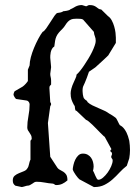

<svg xmlns="http://www.w3.org/2000/svg" viewBox="-20 -733 556 763"><path d="M269 -60.1Q269.5 -67.4 272 -78.1Q274.4 -88.9 279.3 -98.9Q284.2 -108.9 291.5 -115.7Q298.8 -122.6 309.6 -122.6Q320.8 -122.6 328.9 -117.9Q336.9 -113.3 342 -106Q347.2 -98.6 349.6 -89.4Q352.1 -80.1 352.1 -70.8Q352.1 -66.4 351.1 -61.8Q350.1 -57.1 349.6 -54.2Q351.6 -51.8 354 -46.1Q356.4 -40.5 359.1 -34.2Q361.8 -27.8 364.7 -23.2Q367.7 -18.6 370.6 -18.6Q379.4 -18.6 389.4 -27.1Q399.4 -35.6 408 -47.6Q416.5 -59.6 422.1 -72.8Q427.7 -85.9 427.7 -95.2Q427.7 -100.6 424.8 -103Q421.9 -105.5 421.9 -110.8L425.3 -120.6Q425.3 -127 421.9 -128.7Q418.5 -130.4 418.5 -133.3Q418.5 -135.7 419.7 -137Q420.9 -138.2 422.9 -140.1L396 -189.5Q395 -189.5 390.1 -194.1Q385.3 -198.7 378.2 -205.8Q371.1 -212.9 363 -221.4Q355 -230 346.9 -237.5Q338.9 -245.1 332.3 -250.5Q325.7 -255.9 321.8 -256.8L284.2 -292.5Q280.8 -292.5 279.5 -295.4Q278.3 -298.3 278.1 -302.2Q277.8 -306.2 277.3 -309.8Q276.9 -313.5 274.4 -314.9Q266.6 -329.1 263.7 -338.6Q260.7 -348.1 260.7 -362.3Q260.7 -370.1 263.9 -381.8Q267.1 -393.6 272.5 -404.8Q275.9 -413.6 280 -421.6Q284.2 -429.7 284.2 -436.5Q290.5 -441.9 298.6 -451.9Q306.6 -461.9 314.9 -474.4Q323.2 -486.8 331.5 -500.5Q339.8 -514.2 346.2 -527.3Q352.5 -540.5 356.4 -551.8Q360.4 -563 360.4 -570.3Q360.4 -581.1 357.2 -588.4Q354 -595.7 353 -606.4L310.5 -654.8Q307.1 -657.7 299.1 -658.2Q291 -658.7 284.2 -658.7Q269.5 -658.7 262 -655.3Q254.4 -651.9 249.3 -646.2Q244.1 -640.6 239.7 -633.3Q235.4 -626 227.5 -617.7Q218.8 -609.4 213.1 -602.5Q207.5 -595.7 204.1 -588.1Q200.7 -580.6 199 -571Q197.3 -561.5 195.8 -548.3Q189.9 -544.9 186.5 -538.6Q183.1 -532.2 181.6 -525.4Q180.2 -518.6 179.9 -512.5Q179.7 -506.3 179.7 -503.4L183.1 -466.3L179.7 -439.5Q179.7 -432.6 181.4 -426.3Q183.1 -419.9 183.1 -412.1V-397Q177.7 -391.6 177 -389.4Q176.3 -387.2 176.3 -383.3L179.7 -327.1Q181.6 -324.7 182.4 -323.2Q183.1 -321.8 183.1 -318.4Q183.1 -315.9 179.7 -311L170.4 -244.1L179.7 -109.9L205.6 -70.3Q210.4 -62 217.8 -58.3Q225.1 -54.7 231.9 -50.3Q238.8 -45.9 243.4 -38.6Q248 -31.2 248 -16.1Q237.8 -7.3 227.3 -2.4Q216.8 2.4 204.1 2.4Q198.2 2.4 196.8 0Q195.3 -2.4 189 -3.4Q173.3 -4.4 157.2 -7.6Q141.1 -10.7 125.5 -10.7Q120.1 -10.7 116 -8.3Q111.8 -5.9 108.9 -3.4Q103 0.5 98.6 2.7Q94.2 4.9 88.4 4.9Q87.9 4.9 84.7 5.6Q81.5 6.3 77.9 7.6Q74.2 8.8 71 9.5Q67.9 10.3 66.4 10.3L41 4.9Q35.6 1 33.2 -3.7Q30.8 -8.3 30.8 -16.1Q30.8 -28.3 38.3 -34.7Q45.9 -41 55.7 -44.9Q65.4 -48.8 75 -52.7Q84.5 -56.6 88.4 -63.5Q91.3 -67.4 92.8 -71.5Q94.2 -75.7 95.2 -80.1Q96.2 -84.5 97.4 -89.1Q98.6 -93.8 101.1 -98.6V-173.8Q106 -178.2 106 -182.6Q106 -190.4 103.3 -195.8Q100.6 -201.2 97.2 -205.8Q93.8 -210.4 91.1 -215.1Q88.4 -219.7 88.4 -226.6Q88.4 -247.6 93 -271.5Q97.7 -295.4 97.7 -318.4Q97.7 -323.7 94 -328.4Q90.3 -333 85.9 -333.5L45.4 -339.4Q43.9 -339.4 41.7 -341.8Q39.6 -344.2 37.8 -347.2Q36.1 -350.1 34.9 -352.8Q33.7 -355.5 33.7 -356.4Q33.7 -359.9 35.6 -365Q37.6 -370.1 38.6 -370.6L69.8 -388.7Q72.3 -390.1 75.9 -393.6Q79.6 -397 82.8 -400.6Q85.9 -404.3 88.4 -407.5Q90.8 -410.6 90.8 -412.1V-456.1L97.7 -473.1Q97.7 -486.8 102.5 -505.4Q107.4 -523.9 115.2 -542.7Q123 -561.5 132.1 -578.6Q141.1 -595.7 149.4 -606.4Q155.3 -608.4 163.6 -620.1Q171.9 -631.8 180.4 -645.5Q189 -659.2 196.5 -670.2Q204.1 -681.2 209 -681.6Q221.7 -683.1 226.3 -685.3Q231 -687.5 231.9 -688.5Q233.4 -688.5 237.5 -689Q241.7 -689.5 246.1 -690.4Q250.5 -691.4 254.2 -692.6Q257.8 -693.8 258.3 -695.3Q264.6 -697.8 269.8 -700.9Q274.9 -704.1 280 -706.8Q285.2 -709.5 291.3 -711.2Q297.4 -712.9 305.7 -712.9L321.8 -708Q324.2 -708 327.9 -710.4Q331.5 -712.9 335.9 -712.9Q346.7 -712.9 352.8 -710.4Q358.9 -708 363 -704.8Q367.2 -701.7 371.3 -698.7Q375.5 -695.8 382.3 -695.3L409.2 -668.9Q418 -663.1 424.1 -651.9Q430.2 -640.6 433.8 -627.9Q437.5 -615.2 439 -603Q440.4 -590.8 440.4 -583.5V-562.5L412.1 -516.1Q412.1 -515.1 410.9 -513.7Q409.7 -512.2 404.3 -507.1Q398.9 -502 388.4 -492.2Q377.9 -482.4 358.9 -465.3L333.5 -447.8Q329.6 -435.5 325.2 -424.3Q321.3 -414.6 317.4 -404.8Q313.5 -395 310.5 -389.6Q309.6 -386.2 308.8 -383.5Q308.1 -380.9 308.1 -375Q308.1 -372.6 308.3 -367.7Q308.6 -362.8 309.3 -357.4Q310.1 -352.1 311.5 -347.2Q313 -342.3 315.4 -340.3Q317.4 -337.9 319.3 -336.4Q321.3 -335 323 -334Q324.7 -333 325.9 -331.5Q327.1 -330.1 328.1 -327.1Q335.9 -319.8 347.4 -314.2Q358.9 -308.6 371.1 -303.5Q383.3 -298.3 394.8 -293Q406.2 -287.6 414.6 -281.2Q416 -280.8 419.9 -278.3Q423.8 -275.9 428 -273.2Q432.1 -270.5 435.8 -267.8Q439.5 -265.1 440.4 -264.2Q440.9 -264.2 443.4 -260Q445.8 -255.9 448.2 -250.7Q450.7 -245.6 452.9 -241.2Q455.1 -236.8 456.1 -235.8Q457 -234.9 461.2 -232.7Q465.3 -230.5 470.9 -224.4Q476.6 -218.3 482.7 -206.3Q488.8 -194.3 493.7 -173.8Q496.6 -154.8 496.6 -136.7Q496.6 -127.9 495.8 -120.4Q495.1 -112.8 493.7 -104L483.9 -74.2Q468.3 -62 454.8 -47.4Q441.4 -32.7 426.8 -19.8Q412.1 -6.8 395 1.7Q377.9 10.3 355.5 10.3H353L295.4 -20.5Q293 -22.5 289.1 -27.1Q285.2 -31.7 281 -37.6Q276.9 -43.5 273.4 -49.6Q270 -55.7 269 -60.1Z"/></svg>

Font: IM FELL English
Style: Regular
Weight: 400
Designer: Igino Marini
Foundry: Igino Marini
Version: 3.00